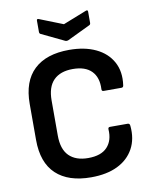

<svg xmlns="http://www.w3.org/2000/svg" viewBox="-94 -924 800 1005"><g transform="rotate(-10 306.5 -421.5)"><path d="M309 11Q188 11 123 -50Q58 -111 58 -232V-423Q58 -543 123 -604.5Q188 -666 310 -666Q392 -666 451 -638Q510 -610 538.5 -558Q567 -506 557 -435Q556 -423 546 -423H451Q440 -423 441 -435Q444 -496 411 -530Q378 -564 311 -564Q245 -564 209.5 -528.5Q174 -493 174 -421V-235Q174 -162 209.5 -126.5Q245 -91 311 -91Q380 -91 412.5 -126Q445 -161 441 -220Q440 -232 451 -232H545Q556 -232 557 -219Q564 -149 535.5 -97Q507 -45 449.5 -17Q392 11 309 11ZM299 -716 178 -774Q171 -777 171 -786V-846Q171 -857 183 -852L307 -803L431 -852Q443 -857 443 -846V-786Q443 -777 435 -774L314 -716Q307 -713 299 -716Z"/></g></svg>

Font: Sofia Sans Semi Condensed
Style: Bold
Weight: 700
Designer: Botio Nikoltchev, Ani Petrova
Foundry: lettersoup
Version: Version 4.100; ttfautohint (v1.8.4.7-5d5b)